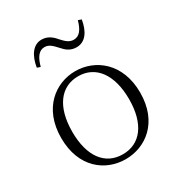

<svg xmlns="http://www.w3.org/2000/svg" viewBox="-180 -877 946 1013"><g transform="rotate(-30 292.5 -370.5)"><path d="M292 14C414 14 533 -72 533 -253C533 -433 413 -522 292 -522C171 -522 52 -433 52 -253C52 -72 170 14 292 14ZM292 -16C185 -16 119 -101 119 -252C119 -403 185 -491 292 -491C398 -491 465 -403 465 -252C465 -101 398 -16 292 -16ZM126 -639 146 -632C160 -684 181 -713 215 -713C245 -713 262 -691 284 -668C303 -646 326 -627 363 -627C416 -627 448 -673 459 -741L439 -748C425 -697 404 -669 370 -669C341 -669 324 -687 301 -712C282 -735 257 -755 221 -755C169 -755 137 -707 126 -639Z"/></g></svg>

Font: Noto Serif CJK SC ExtraLight
Style: Regular
Weight: 200
Designer: Ryoko NISHIZUKA 西塚涼子 (kana & ideographs); Frank Grießhammer (Latin, Greek & Cyrillic); Wenlong ZHANG 张文龙 (bopomofo); San
Foundry: Adobe
Version: Version 2.001;hotconv 1.1.0;makeotfexe 2.6.0